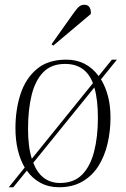

<svg xmlns="http://www.w3.org/2000/svg" viewBox="-20 -774 530 808"><path d="M17 14 84 -69Q65 -101 55 -143Q45 -185 45 -234Q45 -313 66.5 -378.5Q88 -444 135 -483.5Q182 -523 259 -523Q344 -523 395 -454L451 -523H472L405 -440Q424 -409 434.5 -369Q445 -329 445 -279Q445 -222 432.5 -169Q420 -116 394 -75Q368 -34 326.5 -10Q285 14 228 14Q185 14 150.5 -4.5Q116 -23 93 -56L36 14ZM114 -106 371 -424Q340 -505 254 -505Q196 -505 162 -470Q128 -435 113 -373.5Q98 -312 98 -232Q98 -155 114 -106ZM233 -4Q291 -4 325.5 -39Q360 -74 376 -136Q392 -198 392 -278Q392 -355 377 -406L120 -89Q153 -4 233 -4ZM287 -715Q303 -738 312.5 -746Q322 -754 335 -754Q351 -754 357.5 -742Q364 -730 362 -715L204 -582L197 -588Z"/></svg>

Font: Literata 72pt ExtraLight
Style: Italic
Weight: 200
Italic angle: -2°
Designer: Latin by Veronika Burian and Jose Scaglione. Greek by Irene Vlachou. Cyrillic by Vera Evstafieva
Foundry: TypeTogether
Version: Version 3.002